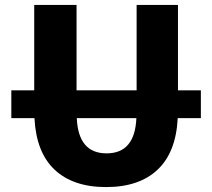

<svg xmlns="http://www.w3.org/2000/svg" viewBox="-20 -750 862 780"><path d="M26 -270V-383H119V-730H291V-383H535V-730H703V-383H796V-270H702Q695 -131 620 -60.5Q545 10 411 10Q277 10 202 -60.5Q127 -131 120 -270ZM534 -270H292Q298 -127 413 -127Q528 -127 534 -270Z"/></svg>

Font: Mplus 1p ExtraBold
Style: Regular
Weight: 800
Version: Version 1.061